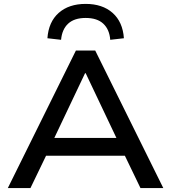

<svg xmlns="http://www.w3.org/2000/svg" viewBox="-20 -964 877 984"><path d="M20 0 369 -705H468L817 0H700L604 -199L657 -166H178L232 -199L136 0ZM416 -589 246 -231 217 -257H619L589 -231L419 -589ZM293 -760 223 -768Q229 -852 281 -898Q333 -944 419 -944Q505 -944 557 -898Q609 -852 615 -768L545 -760Q541 -813 509.5 -842.5Q478 -872 419 -872Q361 -872 329.5 -843Q298 -814 293 -760Z"/></svg>

Font: Nunito Sans 10pt SemiExpanded SemiBold
Style: Regular
Weight: 600
Width: 6
Designer: Vernon Adams
Foundry: Vernon Adams
Version: Version 3.101;gftools[0.9.27]